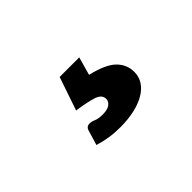

<svg xmlns="http://www.w3.org/2000/svg" viewBox="-39 -159 478 478"><g transform="rotate(-45 200.0 80.0)"><path d="M225 30.5Q272 41.5 291 60.2Q310 79 310 105Q310 122 301.2 135.5Q292.5 149 276.2 158.5Q260 168 237.5 173Q215 178 188 178Q167.5 178 149.8 175.2Q132 172.5 114.5 167L126 128.5Q129 117 140.5 117Q147.5 117 155.8 120.8Q164 124.5 180 124.5Q196.5 124.5 204.8 118.2Q213 112 213 103Q213 88.5 195 82.2Q177 76 139.5 70.5L169.5 -17.5H238.5Z"/></g></svg>

Font: LatoLatin
Style: Bold
Weight: 700
Designer: Lukasz Dziedzic with Adam Twardoch and Botio Nikoltchev
Foundry: tyPoland Lukasz Dziedzic
Version: Version 2.015; 2015-08-06; http://www.latofonts.com/